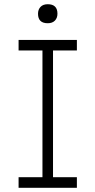

<svg xmlns="http://www.w3.org/2000/svg" viewBox="-20 -889 452 909"><path d="M68 0V-50H181V-650H68V-700H344V-650H231V-50H344V0ZM206 -779Q160 -779 160 -824Q160 -844 172 -856.5Q184 -869 206 -869Q252 -869 252 -824Q252 -804 240 -791.5Q228 -779 206 -779Z"/></svg>

Font: Lexend ExtraLight
Style: Regular
Weight: 200
Designer: Bonnie Shaver-Troup, Thomas Jockin
Foundry: Lexend
Version: Version 1.007; ttfautohint (v1.8.3)